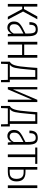

<svg xmlns="http://www.w3.org/2000/svg" viewBox="1482 -2108 761 3764"><g transform="rotate(90 1862.0 -226.5)"><path d="M57 0V-578H110V-317H158L303 -578H358L206 -299L364 0H309L158 -282H110V0Z M518 9Q483 9 457 -7Q431 -23 416.5 -51.5Q402 -80 402 -117Q402 -154 411.5 -181.5Q421 -209 446 -233Q471 -257 517.5 -283.5Q564 -310 638 -345V-386Q638 -449 630.5 -484Q623 -519 605.5 -533Q588 -547 558 -547Q535 -547 514 -539Q493 -531 479.5 -507.5Q466 -484 466 -438V-423H414Q414 -506 447.5 -546.5Q481 -587 560 -587Q633 -587 662 -541Q691 -495 691 -392V-101Q691 -93 691.5 -70.5Q692 -48 692.5 -27Q693 -6 694 0H648Q646 -21 643 -44Q640 -67 639 -77Q626 -41 594 -16Q562 9 518 9ZM531 -35Q556 -35 576 -46.5Q596 -58 612 -76.5Q628 -95 638 -116V-306Q585 -278 549.5 -258Q514 -238 493.5 -220Q473 -202 464 -179.5Q455 -157 455 -125Q455 -73 479 -54Q503 -35 531 -35Z M800 0V-578H853V-321H1059V-578H1112V0H1059V-280H853V0Z M1189 134V-37Q1213 -50 1230.5 -73.5Q1248 -97 1260.5 -138Q1273 -179 1282.5 -244.5Q1292 -310 1299 -407L1312 -578H1541V-39H1592V134H1550L1546 0H1236L1231 134ZM1249 -39H1489V-538H1356L1343 -397Q1335 -308 1327.5 -246.5Q1320 -185 1311 -144.5Q1302 -104 1287 -79Q1272 -54 1249 -39Z M1687 0V-578H1733V-99L1937 -578H1981V0H1935V-475L1732 0Z M2057 134V-37Q2081 -50 2098.5 -73.5Q2116 -97 2128.5 -138Q2141 -179 2150.5 -244.5Q2160 -310 2167 -407L2180 -578H2409V-39H2460V134H2418L2414 0H2104L2099 134ZM2117 -39H2357V-538H2224L2211 -397Q2203 -308 2195.5 -246.5Q2188 -185 2179 -144.5Q2170 -104 2155 -79Q2140 -54 2117 -39Z M2644 9Q2609 9 2583 -7Q2557 -23 2542.5 -51.5Q2528 -80 2528 -117Q2528 -154 2537.5 -181.5Q2547 -209 2572 -233Q2597 -257 2643.5 -283.5Q2690 -310 2764 -345V-386Q2764 -449 2756.5 -484Q2749 -519 2731.5 -533Q2714 -547 2684 -547Q2661 -547 2640 -539Q2619 -531 2605.5 -507.5Q2592 -484 2592 -438V-423H2540Q2540 -506 2573.5 -546.5Q2607 -587 2686 -587Q2759 -587 2788 -541Q2817 -495 2817 -392V-101Q2817 -93 2817.5 -70.5Q2818 -48 2818.5 -27Q2819 -6 2820 0H2774Q2772 -21 2769 -44Q2766 -67 2765 -77Q2752 -41 2720 -16Q2688 9 2644 9ZM2657 -35Q2682 -35 2702 -46.5Q2722 -58 2738 -76.5Q2754 -95 2764 -116V-306Q2711 -278 2675.5 -258Q2640 -238 2619.5 -220Q2599 -202 2590 -179.5Q2581 -157 2581 -125Q2581 -73 2605 -54Q2629 -35 2657 -35Z M3008 0V-537H2873V-578H3193V-537H3061V0Z M3254 0V-578H3307V-346Q3308 -346 3319 -346Q3330 -346 3341.5 -346Q3353 -346 3353 -346Q3412 -346 3448 -330.5Q3484 -315 3503.5 -289.5Q3523 -264 3530 -232.5Q3537 -201 3537 -169Q3537 -138 3529.5 -108Q3522 -78 3502.5 -53.5Q3483 -29 3446 -14.5Q3409 0 3350 0ZM3307 -36H3350Q3409 -36 3438 -54.5Q3467 -73 3477 -104Q3487 -135 3487 -170Q3487 -205 3477.5 -236.5Q3468 -268 3439.5 -289Q3411 -310 3352 -310Q3351 -310 3336 -310Q3321 -310 3307 -310ZM3614 0V-578H3667V0Z"/></g></svg>

Font: Oswald ExtraLight
Style: Regular
Weight: 250
Designer: Vernon Adams
Foundry: Vernon Adams
Version: Version 4.103;gftools[0.9.33.dev8+g029e19f]